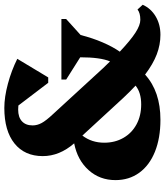

<svg xmlns="http://www.w3.org/2000/svg" viewBox="43 -789 762 888"><g transform="rotate(-90 424.0 -345.0)"><path d="M314 16Q229 16 166 -9.5Q103 -35 69 -82Q35 -129 35 -192Q35 -265 81.5 -316.5Q128 -368 205 -383Q146 -451 146 -528Q146 -612 204.5 -659Q263 -706 369 -706Q419 -706 480.5 -689.5Q542 -673 596 -646L510 -503H485L380 -641Q370 -642 361 -642Q326 -642 307 -624.5Q288 -607 288 -575Q288 -554 299 -533.5Q310 -513 340 -481L553 -249Q569 -232 584 -217Q603 -262 603 -355L500 -420V-442H780V-420L706 -353Q692 -298 672 -251.5Q652 -205 629 -172Q682 -122 717 -99.5Q752 -77 776 -77Q808 -77 824 -90L846 -66Q829 -28 792 -6Q755 16 707 16Q661 16 616.5 -1Q572 -18 523 -55Q445 16 314 16ZM208 -244Q208 -194 230.5 -155Q253 -116 293 -94.5Q333 -73 385 -73Q440 -73 472 -99Q445 -124 415 -156L241 -345Q208 -302 208 -244Z"/></g></svg>

Font: Platypi
Style: Bold
Weight: 700
Designer: David Sargent
Foundry: Bolt Cutter Type
Version: Version 1.200; ttfautohint (v1.8.4.7-5d5b)